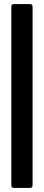

<svg xmlns="http://www.w3.org/2000/svg" viewBox="-20 -795 215 940"><path d="M48 125Q35.5 125 35.5 112.5V-762.5Q35.5 -775 48 -775H127Q139.5 -775 139.5 -762.5V112.5Q139.5 125 127 125Z"/></svg>

Font: Jaro 24pt
Style: Regular
Weight: 400
Designer: Agyei Archer, Celine Hurka, Mirko Velimirović
Version: Version 1.000